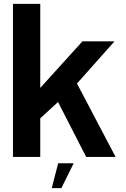

<svg xmlns="http://www.w3.org/2000/svg" viewBox="-20 -805 644 985"><path d="M275.5 -286 422 0H573L371.5 -383ZM46.5 0H186.5V-198L282 -285.5L370.5 -371.5L567.5 -593H403L186.5 -354V-785H46.5ZM245.5 160H295L358 32.5H278.5Z"/></svg>

Font: Anybody Thin SemiBold
Style: Regular
Weight: 600
Version: Version 1.113;gftools[0.9.25]